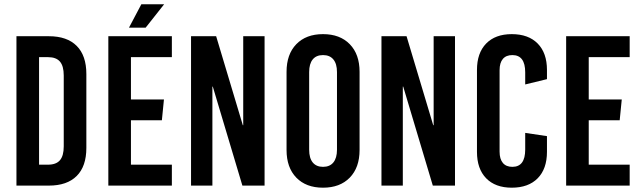

<svg xmlns="http://www.w3.org/2000/svg" viewBox="-20 -870 3004 900"><path d="M57.1 -700.2H209Q294.4 -700.2 339.6 -654.8Q384.8 -609.4 384.8 -522.9V-176.8Q384.8 -90.3 339.6 -45.2Q294.4 0 209 0H57.1ZM163.1 -602.1V-98.1H205.1Q243.2 -98.1 261 -118.9Q278.8 -139.6 278.8 -184.1V-516.1Q278.8 -560.5 261 -581.3Q243.2 -602.1 205.1 -602.1Z M662.6 -740.2H584.5L642.6 -850.1H749.5ZM785.6 -602.1H593.8V-403.8H748.5L738.8 -306.2H593.8V-98.1H785.6V0H487.8V-700.2H785.6Z M1220.2 0H1116.2L977.5 -463.9H975.6V0H875.5V-700.2H993.2L1118.2 -283.2H1120.1V-700.2H1220.2Z M1665.5 -533.2V-167Q1665.5 -84.5 1619.6 -37.4Q1573.7 9.8 1494.1 9.8Q1414.6 9.8 1368.9 -37.4Q1323.2 -84.5 1323.2 -167V-533.2Q1323.2 -615.7 1368.9 -662.8Q1414.6 -710 1494.1 -710Q1573.7 -710 1619.6 -662.8Q1665.5 -615.7 1665.5 -533.2ZM1429.2 -532.2V-168Q1429.2 -128.9 1446 -108.4Q1462.9 -87.9 1494.1 -87.9Q1525.9 -87.9 1542.7 -108.6Q1559.6 -129.4 1559.6 -168V-532.2Q1559.6 -570.8 1542.7 -591.3Q1525.9 -611.8 1494.1 -611.8Q1462.4 -611.8 1445.8 -591.3Q1429.2 -570.8 1429.2 -532.2Z M2112.8 0H2008.8L1870.1 -463.9H1868.2V0H1768.1V-700.2H1885.7L2010.7 -283.2H2012.7V-700.2H2112.8Z M2378.9 -710Q2457 -710 2500.5 -665.8Q2543.9 -621.6 2543.9 -542V-499L2441.9 -474.1V-530.8Q2441.9 -611.8 2381.8 -611.8Q2352.5 -611.8 2337.2 -593.8Q2321.8 -575.7 2321.8 -541V-159.2Q2321.8 -124.5 2337.2 -106.2Q2352.5 -87.9 2381.8 -87.9Q2441.9 -87.9 2441.9 -168.9V-247.1L2543.9 -231.9V-158.2Q2543.9 -78.6 2500.5 -34.4Q2457 9.8 2378.9 9.8Q2301.8 9.8 2258.8 -34.4Q2215.8 -78.6 2215.8 -158.2V-542Q2215.8 -621.6 2258.8 -665.8Q2301.8 -710 2378.9 -710Z M2931.6 -602.1H2739.7V-403.8H2894.5L2884.8 -306.2H2739.7V-98.1H2931.6V0H2633.8V-700.2H2931.6Z"/></svg>

Font: BaseOne
Style: Regular
Weight: 400
Designer: Domenico Catapano
Foundry: Design by Basse
Version: Version 1.000;PS 001.001;hotconv 1.0.56